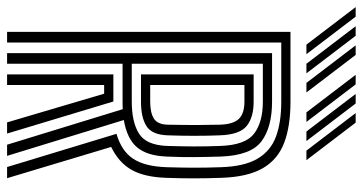

<svg xmlns="http://www.w3.org/2000/svg" viewBox="-291 -763 1024 542"><g transform="rotate(90 221.0 -492.0)"><path d="M40 0V-800H237Q306.2 -800 353.1 -782.2Q400 -764.5 424.8 -722Q449.5 -679.5 452 -605Q453.5 -563 453.5 -526.9Q453.5 -490.8 452 -449Q449.8 -386.8 429.2 -351Q408.8 -315.2 364.8 -293.8L453 0H421.5L327.8 -308.8Q376 -322.8 397.9 -355.5Q419.8 -388.2 422 -450Q423.2 -489.5 423.4 -525.8Q423.5 -562 422 -604Q419.8 -670.2 397.8 -707.2Q375.8 -744.2 335.4 -759.1Q295 -774 237 -774H70V0ZM100 0V-748H237Q308.8 -748 348.8 -718.2Q388.8 -688.5 392 -603Q393.2 -564 393.5 -527.2Q393.8 -490.5 392 -451Q389.8 -395 365.8 -366.8Q341.8 -338.5 288.8 -329.5L390 0H358.5L258.2 -326.5Q253.8 -326.2 248.5 -326.1Q243.2 -326 237 -326H130V0ZM130 -352H237Q294.8 -352 327.2 -372.4Q359.8 -392.8 362 -452Q363.2 -491.8 363.4 -526.9Q363.5 -562 362 -602Q359.5 -673 327 -697.5Q294.5 -722 237 -722H130ZM160 -378V-696H237Q281.5 -696 305.8 -676.2Q330 -656.5 332 -601Q334.8 -530.5 332 -453Q330.5 -409.2 306.2 -393.6Q282 -378 237 -378ZM190 -404H237Q268.5 -404 285 -414.6Q301.5 -425.2 302 -454Q303 -503.2 302.9 -536.5Q302.8 -569.8 302 -600Q301 -638 285.8 -654Q270.5 -670 237 -670H190ZM160 0V-300H236.5L327 0H295.5L214.5 -274H190V0ZM184 -845 78 -984H105L211 -845ZM76 -845 -30 -984H-3L103 -845ZM130 -845 24 -984H51L157 -845ZM375.2 -845 269.2 -984H296.2L402.2 -845ZM267.2 -845 161.2 -984H188.2L294.2 -845ZM321.2 -845 215.2 -984H242.2L348.2 -845Z"/></g></svg>

Font: Big Shoulders Inline Display Black
Style: Regular
Weight: 900
Designer: Patric King
Foundry: XO Type Co
Version: Version 1.000